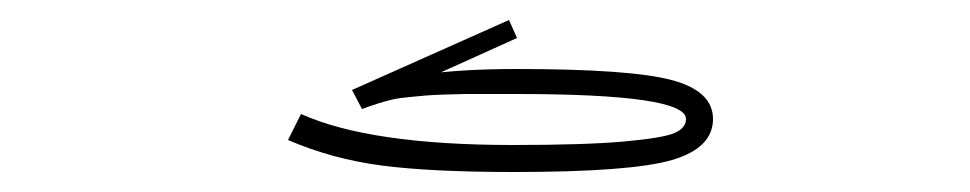

<svg xmlns="http://www.w3.org/2000/svg" viewBox="-20 -22 970 192"><path d="M404 58 497 16 489 -2 332 68 342 87 376 69ZM334 70 342 87Q350 84 358 81.5Q366 79 372.5 77.5Q379 76 390 75Q401 74 406 73.5Q411 73 426 72.5Q441 72 446 72Q451 72 470.5 72Q490 72 496 72Q666 72 666 97Q666 106 654.5 111Q643 116 604 119.5Q565 123 493 123Q350 123 281 92L268 118Q312 137 361.5 143.5Q411 150 494 150Q611 150 652 138Q693 126 693 97Q693 69 651.5 58Q610 47 496 47Q387 47 334 70Z"/></svg>

Font: Solide Mirage
Style: Etroit
Weight: 400
Designer: Jérémy Landes
Foundry: Velvetyne Type Foundry
Version: Version 1.1